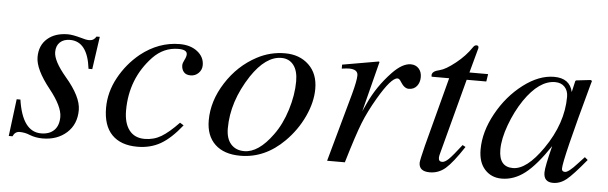

<svg xmlns="http://www.w3.org/2000/svg" viewBox="-41 -676 2593 819"><g transform="rotate(5 1255.0 -266.5)"><path d="M366 -442 346 -302H330Q316 -418 241 -418Q214 -418 198 -403Q182 -388 182 -361Q182 -323 236 -259Q304 -180 304 -123Q304 -62 263.5 -25.5Q223 11 160 11Q131 11 105 1Q84 -8 61 -8Q41 -8 32 13H16L36 -146H52Q72 -10 152 -10Q188 -10 208 -30Q228 -50 228 -87Q228 -132 172 -202Q109 -281 109 -333Q109 -383 142 -412Q175 -441 230 -441Q250 -441 286 -431Q308 -424 322 -424Q342 -424 352 -442Z M739 -107 755 -97Q709 -39 665.5 -14Q622 11 566 11Q495 11 457 -28Q419 -67 419 -143Q419 -210 453 -272.5Q487 -335 542 -380Q619 -441 709 -441Q755 -441 784.5 -418Q814 -395 814 -360Q814 -340 800 -326Q786 -312 766 -312Q746 -312 736.5 -323.5Q727 -335 727 -352Q727 -361 734.5 -375.5Q742 -390 742 -400Q742 -420 705 -420Q642 -420 596 -372Q505 -276 505 -139Q505 -85 528 -55Q551 -25 594 -25Q633 -25 665 -44Q697 -63 739 -107Z M1301 -301Q1301 -244 1272.5 -182.5Q1244 -121 1195 -72Q1112 11 1007 11Q937 11 898.5 -25.5Q860 -62 860 -128Q860 -211 910.5 -290Q961 -369 1040 -411Q1096 -441 1160 -441Q1222 -441 1261.5 -403.5Q1301 -366 1301 -301ZM1217 -326Q1217 -371 1198 -395.5Q1179 -420 1146 -420Q1079 -420 1018 -329Q944 -216 944 -101Q944 -57 965 -33.5Q986 -10 1022 -10Q1083 -10 1143 -93Q1177 -139 1197 -203.5Q1217 -268 1217 -326Z M1509 -223 1525 -258Q1559 -333 1619 -396Q1662 -441 1698 -441Q1719 -441 1732 -427Q1745 -413 1745 -390Q1745 -367 1732.5 -351.5Q1720 -336 1698 -336Q1679 -336 1663 -362Q1655 -376 1647 -376Q1620 -376 1565 -282Q1531 -224 1510.5 -172.5Q1490 -121 1454 0H1378L1459 -292Q1475 -351 1475 -374Q1475 -400 1437 -400Q1429 -400 1406 -397V-414L1561 -441L1564 -439Z M2030 -428 2025 -396H1941L1854 -68Q1852 -60 1852 -54Q1852 -38 1867 -38Q1879 -38 1895 -53.5Q1911 -69 1948 -117L1961 -110Q1915 -40 1885.5 -14.5Q1856 11 1818 11Q1772 11 1772 -26Q1772 -36 1788 -100L1866 -396H1791L1790 -402Q1790 -420 1823 -427Q1848 -433 1889 -465.5Q1930 -498 1956 -537Q1962 -546 1970 -546Q1979 -546 1979 -538Q1979 -533 1978 -531L1950 -428Z M2472 -111 2485 -100Q2429 -32 2402.5 -11Q2376 10 2346 10Q2306 10 2306 -31Q2306 -56 2329 -146Q2273 -62 2226 -25.5Q2179 11 2126 11Q2082 11 2054 -19.5Q2026 -50 2026 -105Q2026 -181 2069.5 -260Q2113 -339 2180 -390Q2247 -441 2312 -441Q2379 -441 2392 -383L2403 -431L2406 -434L2467 -441L2474 -438Q2473 -434 2468 -417Q2379 -93 2379 -54Q2379 -41 2393 -41Q2408 -41 2445 -82ZM2374 -361Q2374 -387 2359 -403Q2344 -419 2318 -419Q2250 -419 2187 -327Q2154 -278 2132 -218Q2110 -158 2110 -112Q2110 -38 2170 -38Q2229 -38 2297 -136Q2374 -247 2374 -361Z"/></g></svg>

Font: STIX MathJax Main
Style: Italic
Weight: 400
Italic angle: -16.33°
Designer: MicroPress Inc., with final additions and corrections provided by Coen Hoffman, Elsevier (retired)
Version: Version 1.1.1